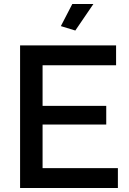

<svg xmlns="http://www.w3.org/2000/svg" viewBox="-20 -936 643 956"><path d="M355 -784 283 -806 340 -916H445ZM567 -99V0H80V-710H558V-611H192V-409H509V-316H192V-99Z"/></svg>

Font: IngvarSans
Style: Regular
Weight: 600
Version: Version 3.000